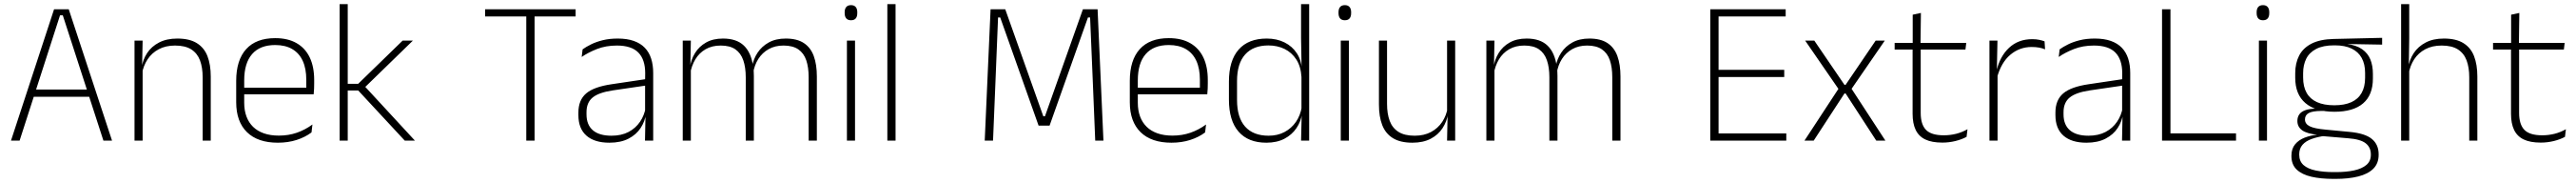

<svg xmlns="http://www.w3.org/2000/svg" viewBox="-20 -684 12554 890"><path d="M33.5 0 243.5 -639H315L526 0H484L286 -609.5H272.5L75.5 0ZM133 -213.5V-248.5H426V-213.5Z M967.5 0V-308Q967.5 -356 954.5 -390.5Q941.5 -425 912 -443.8Q882.5 -462.5 833 -462.5Q787.5 -462.5 753.5 -444.5Q719.5 -426.5 699 -395.2Q678.5 -364 671.5 -324L660.5 -356H670.5Q676 -394 697 -426Q718 -458 755 -477.2Q792 -496.5 844 -496.5Q903.5 -496.5 939.2 -474.2Q975 -452 991 -410.8Q1007 -369.5 1007 -311.5V0ZM635.5 0V-486.5H675L672.5 -362.5L675 -361V0Z M1334 10Q1236 10 1183.5 -41.2Q1131 -92.5 1131 -187V-290.5Q1131 -391.5 1179.5 -445Q1228 -498.5 1321 -498.5Q1383 -498.5 1425.2 -474.2Q1467.5 -450 1489.2 -404.8Q1511 -359.5 1511 -295.5V-278Q1511 -265.5 1510.5 -252.8Q1510 -240 1508.5 -225.5H1472Q1472.5 -245.5 1472.5 -263.2Q1472.5 -281 1472.5 -296Q1472.5 -350.5 1455.2 -388Q1438 -425.5 1404.2 -445.2Q1370.5 -465 1321 -465Q1247 -465 1208.5 -421Q1170 -377 1170 -293V-245V-239V-184.5Q1170 -147 1181 -117.5Q1192 -88 1213.2 -67.2Q1234.5 -46.5 1266 -35.5Q1297.5 -24.5 1339 -24.5Q1386 -24.5 1426.5 -38.5Q1467 -52.5 1502.5 -78.5L1498 -40Q1467.5 -17 1425.8 -3.5Q1384 10 1334 10ZM1151 -225.5V-257.5H1498.5V-225.5Z M1952.5 0 1725.5 -244H1667.5V-276.5H1725.5L1942 -486.5H1992L1753 -254.5V-269L2002 0ZM1635 0V-664H1674.5V0Z M2544.5 0V-634.5H2585V0ZM2344 -604V-639H2785V-604Z M3123 0 3125.5 -125 3123.5 -131.5V-290L3124 -328Q3124 -394.5 3090.5 -428.5Q3057 -462.5 2986 -462.5Q2932 -462.5 2888.8 -445.5Q2845.5 -428.5 2814.5 -407L2819 -444Q2835.5 -456 2860.2 -468.2Q2885 -480.5 2917.5 -488.5Q2950 -496.5 2990.5 -496.5Q3035.5 -496.5 3068.2 -485Q3101 -473.5 3122 -451.8Q3143 -430 3153 -399Q3163 -368 3163 -328.5V0ZM2949.5 10Q2877 10 2837.8 -24.2Q2798.5 -58.5 2798.5 -124V-136.5Q2798.5 -197.5 2836.5 -229.8Q2874.5 -262 2961.5 -274.5L3133 -300L3135 -269L2967 -244.5Q2898.5 -234.5 2868.2 -210Q2838 -185.5 2838 -138.5V-128Q2838 -77 2869 -50.5Q2900 -24 2959.5 -24Q3008 -24 3042.8 -42.2Q3077.5 -60.5 3098.8 -91.8Q3120 -123 3126.5 -162L3137 -131H3128Q3123 -94 3102 -61.8Q3081 -29.5 3043 -9.8Q3005 10 2949.5 10Z M3920.5 0V-308.5Q3920.5 -356.5 3908.8 -391Q3897 -425.5 3870 -444Q3843 -462.5 3798 -462.5Q3756.5 -462.5 3725.5 -445Q3694.5 -427.5 3675.2 -397.2Q3656 -367 3650 -328.5L3638.5 -361.5H3645.5Q3651 -396.5 3671.5 -427.5Q3692 -458.5 3726.2 -477.5Q3760.5 -496.5 3809 -496.5Q3864 -496.5 3897.2 -474.5Q3930.5 -452.5 3945.5 -411.2Q3960.5 -370 3960.5 -312V0ZM3307 0V-486.5H3346.5L3344 -362L3346.5 -360.5V0ZM3614 0V-308Q3614 -356.5 3602 -391Q3590 -425.5 3563.5 -444Q3537 -462.5 3492 -462.5Q3449.5 -462.5 3418.2 -444.5Q3387 -426.5 3368.2 -395.2Q3349.5 -364 3343 -324L3331 -356H3342Q3347 -394 3366.8 -426Q3386.5 -458 3420.5 -477.2Q3454.5 -496.5 3503 -496.5Q3569.5 -496.5 3605.2 -462Q3641 -427.5 3650 -359.5Q3652 -348.5 3652.8 -337.5Q3653.5 -326.5 3653.5 -315V0Z M4107 0V-486.5H4146.5V0ZM4127 -585.5Q4111.5 -585.5 4103.8 -594.5Q4096 -603.5 4096 -620.5V-624.5Q4096 -641 4103.8 -650Q4111.5 -659 4127 -659Q4142 -659 4149.8 -650Q4157.5 -641 4157.5 -624.5V-620.5Q4157.5 -603 4149.8 -594.2Q4142 -585.5 4127 -585.5Z M4304 0V-664H4344V0Z M4778.5 0 4807 -639H4878.5L5064 -118.5H5072L5257 -639H5328.5L5357 0H5317L5304.5 -303.5L5292 -599H5281.5L5094.5 -73H5041L4854 -599H4843.5L4831.5 -303L4819 0Z M5688.5 10Q5590.5 10 5538 -41.2Q5485.5 -92.5 5485.5 -187V-290.5Q5485.5 -391.5 5534 -445Q5582.5 -498.5 5675.5 -498.5Q5737.5 -498.5 5779.8 -474.2Q5822 -450 5843.8 -404.8Q5865.5 -359.5 5865.5 -295.5V-278Q5865.5 -265.5 5865 -252.8Q5864.5 -240 5863 -225.5H5826.5Q5827 -245.5 5827 -263.2Q5827 -281 5827 -296Q5827 -350.5 5809.8 -388Q5792.5 -425.5 5758.8 -445.2Q5725 -465 5675.5 -465Q5601.5 -465 5563 -421Q5524.5 -377 5524.5 -293V-245V-239V-184.5Q5524.5 -147 5535.5 -117.5Q5546.5 -88 5567.8 -67.2Q5589 -46.5 5620.5 -35.5Q5652 -24.5 5693.5 -24.5Q5740.5 -24.5 5781 -38.5Q5821.5 -52.5 5857 -78.5L5852.5 -40Q5822 -17 5780.2 -3.5Q5738.5 10 5688.5 10ZM5505.5 -225.5V-257.5H5853V-225.5Z M6151 10Q6062.5 10 6015.5 -43.8Q5968.5 -97.5 5968.5 -199V-287.5Q5968.5 -389 6015.8 -442.8Q6063 -496.5 6153 -496.5Q6201.5 -496.5 6239.2 -477.8Q6277 -459 6299.2 -425.2Q6321.5 -391.5 6324 -345.5H6337L6322 -309.5Q6319 -360.5 6297 -394.5Q6275 -428.5 6239.8 -445.8Q6204.5 -463 6161 -463Q6087 -463 6047.5 -419Q6008 -375 6008 -290V-197.5Q6008 -112.5 6047.5 -68.2Q6087 -24 6162 -24Q6205.5 -24 6239.2 -41.8Q6273 -59.5 6295 -91.2Q6317 -123 6323.5 -164.5L6336.5 -132.5H6325Q6319.5 -93 6297.5 -60.8Q6275.5 -28.5 6238.8 -9.2Q6202 10 6151 10ZM6320 0 6323 -126.5 6322 -140V-347L6322.5 -359L6320 -497.5V-664H6359.5V0Z M6513.5 0V-486.5H6553V0ZM6533.5 -585.5Q6518 -585.5 6510.2 -594.5Q6502.5 -603.5 6502.5 -620.5V-624.5Q6502.5 -641 6510.2 -650Q6518 -659 6533.5 -659Q6548.5 -659 6556.2 -650Q6564 -641 6564 -624.5V-620.5Q6564 -603 6556.2 -594.2Q6548.5 -585.5 6533.5 -585.5Z M6739 -486.5V-178.5Q6739 -130.5 6752 -96Q6765 -61.5 6794.5 -42.8Q6824 -24 6873.5 -24Q6919.5 -24 6953.2 -42Q6987 -60 7007.8 -91.2Q7028.5 -122.5 7035 -162.5L7046 -130.5H7036Q7030.5 -93 7009.5 -60.8Q6988.5 -28.5 6951.8 -9.2Q6915 10 6862.5 10Q6803.5 10 6767.5 -12.2Q6731.5 -34.5 6715.5 -75.8Q6699.5 -117 6699.5 -175V-486.5ZM7071 -486.5V0H7031.5L7034 -123.5L7031.5 -125.5V-486.5Z M7836.5 0V-308.5Q7836.5 -356.5 7824.8 -391Q7813 -425.5 7786 -444Q7759 -462.5 7714 -462.5Q7672.5 -462.5 7641.5 -445Q7610.5 -427.5 7591.2 -397.2Q7572 -367 7566 -328.5L7554.5 -361.5H7561.5Q7567 -396.5 7587.5 -427.5Q7608 -458.5 7642.2 -477.5Q7676.5 -496.5 7725 -496.5Q7780 -496.5 7813.2 -474.5Q7846.5 -452.5 7861.5 -411.2Q7876.5 -370 7876.5 -312V0ZM7223 0V-486.5H7262.5L7260 -362L7262.5 -360.5V0ZM7530 0V-308Q7530 -356.5 7518 -391Q7506 -425.5 7479.5 -444Q7453 -462.5 7408 -462.5Q7365.5 -462.5 7334.2 -444.5Q7303 -426.5 7284.2 -395.2Q7265.5 -364 7259 -324L7247 -356H7258Q7263 -394 7282.8 -426Q7302.5 -458 7336.5 -477.2Q7370.5 -496.5 7419 -496.5Q7485.5 -496.5 7521.2 -462Q7557 -427.5 7566 -359.5Q7568 -348.5 7568.8 -337.5Q7569.5 -326.5 7569.5 -315V0Z M8314 0V-639H8354.5V0ZM8326.5 0V-35H8684.5V0ZM8336.5 -309.5V-344.5H8674.5V-309.5ZM8325.5 -604V-639H8681.5V-604Z M8773 0 8942.5 -258V-246L8776.5 -486.5H8821L8968 -271.5H8973.5L9120 -486.5H9164.5L8998.5 -246V-258.5L9167.5 0H9123L8973.5 -229.5H8968L8818 0Z M9445 9.5Q9393.5 9.5 9361.8 -5.8Q9330 -21 9315 -52.2Q9300 -83.5 9300 -130.5V-459H9339.5V-134.5Q9339.5 -79 9365.2 -52.5Q9391 -26 9452 -26Q9482.5 -26 9511.8 -33.2Q9541 -40.5 9567.5 -55.5L9563 -18.5Q9540 -6 9508.8 1.8Q9477.5 9.5 9445 9.5ZM9212.5 -443V-475.5H9561.5L9557.5 -443ZM9300.5 -469.5V-612.5L9340.5 -621L9338.5 -469.5Z M9711 -305 9698 -334 9708.5 -337.5Q9725 -409.5 9770 -451.5Q9815 -493.5 9883 -493.5Q9902.5 -493.5 9917.5 -490.2Q9932.5 -487 9943 -483L9945.5 -444Q9933 -449.5 9916.5 -452.5Q9900 -455.5 9880.5 -455.5Q9821 -455.5 9776 -417.5Q9731 -379.5 9711 -305ZM9674.5 0V-486.5H9713.5L9710.5 -338L9714 -334.5V0Z M10320.5 0 10323 -125 10321 -131.5V-290L10321.5 -328Q10321.5 -394.5 10288 -428.5Q10254.5 -462.5 10183.5 -462.5Q10129.5 -462.5 10086.2 -445.5Q10043 -428.5 10012 -407L10016.5 -444Q10033 -456 10057.8 -468.2Q10082.5 -480.5 10115 -488.5Q10147.5 -496.5 10188 -496.5Q10233 -496.5 10265.8 -485Q10298.5 -473.5 10319.5 -451.8Q10340.5 -430 10350.5 -399Q10360.5 -368 10360.5 -328.5V0ZM10147 10Q10074.5 10 10035.2 -24.2Q9996 -58.5 9996 -124V-136.5Q9996 -197.5 10034 -229.8Q10072 -262 10159 -274.5L10330.5 -300L10332.5 -269L10164.5 -244.5Q10096 -234.5 10065.8 -210Q10035.5 -185.5 10035.5 -138.5V-128Q10035.5 -77 10066.5 -50.5Q10097.5 -24 10157 -24Q10205.5 -24 10240.2 -42.2Q10275 -60.5 10296.2 -91.8Q10317.5 -123 10324 -162L10334.5 -131H10325.5Q10320.5 -94 10299.5 -61.8Q10278.5 -29.5 10240.5 -9.8Q10202.5 10 10147 10Z M10556.5 0H10515.5V-639H10556.5ZM10534.5 -35.5H10876V0H10534.5Z M10987.5 0V-486.5H11027V0ZM11007.5 -585.5Q10992 -585.5 10984.2 -594.5Q10976.5 -603.5 10976.5 -620.5V-624.5Q10976.5 -641 10984.2 -650Q10992 -659 11007.5 -659Q11022.5 -659 11030.2 -650Q11038 -641 11038 -624.5V-620.5Q11038 -603 11030.2 -594.2Q11022.5 -585.5 11007.5 -585.5Z M11355.5 -140.5Q11263.5 -140.5 11214 -182.8Q11164.5 -225 11164.5 -306V-328Q11164.5 -376.5 11183.5 -413.5Q11202.5 -450.5 11244 -471.8Q11285.5 -493 11352 -494.5L11588 -500V-467L11414.5 -470V-470.5Q11462 -464.5 11490.2 -444.8Q11518.5 -425 11530.8 -394.5Q11543 -364 11543 -325V-302Q11543 -222 11495.2 -181.2Q11447.5 -140.5 11355.5 -140.5ZM11352.5 153H11362Q11413 153 11451.2 144.8Q11489.5 136.5 11511.2 118.2Q11533 100 11533 69V67Q11533 32.5 11507.8 12.8Q11482.5 -7 11423 -11.5L11292 -22.5L11310.5 -23.5Q11273 -18.5 11244.5 -8.2Q11216 2 11200 20.2Q11184 38.5 11184 66.5V68Q11184 100.5 11205.2 119Q11226.5 137.5 11264.5 145.2Q11302.5 153 11352.5 153ZM11351 186Q11289.5 186 11243.5 175.5Q11197.5 165 11171.8 140.8Q11146 116.5 11146 75V73Q11146 39.5 11163.8 18Q11181.5 -3.5 11211 -14.8Q11240.5 -26 11275.5 -29.5L11274.5 -28.5Q11222 -33.5 11198.5 -50.2Q11175 -67 11175 -95.5V-96Q11175 -114 11183.8 -127Q11192.5 -140 11212 -147.5Q11231.5 -155 11262.5 -155.5V-163L11330.5 -144L11292 -144.5Q11247 -144 11229.5 -133.8Q11212 -123.5 11212 -103.5V-103Q11212 -81.5 11234.8 -70Q11257.5 -58.5 11313.5 -53.5L11430 -42.5Q11505 -35.5 11538 -8.2Q11571 19 11571 66.5V69Q11571 111 11544.8 136.8Q11518.5 162.5 11471.5 174.2Q11424.5 186 11361.5 186ZM11355 -172Q11404.5 -172 11437.8 -187Q11471 -202 11488 -232Q11505 -262 11505 -305.5V-329.5Q11505 -372 11488.5 -402Q11472 -432 11439.2 -447.8Q11406.5 -463.5 11358 -463.5H11354Q11300.5 -463.5 11267 -446.2Q11233.5 -429 11218.2 -398.5Q11203 -368 11203 -328.5V-307Q11203 -262.5 11220 -232.5Q11237 -202.5 11270.8 -187.2Q11304.5 -172 11355 -172Z M12012.5 0V-308Q12012.5 -356 11999.5 -390.5Q11986.5 -425 11957 -443.8Q11927.5 -462.5 11878 -462.5Q11832 -462.5 11798.2 -444.5Q11764.5 -426.5 11744.2 -395.5Q11724 -364.5 11717 -324L11703.5 -356H11715.5Q11721 -394 11742.2 -426Q11763.5 -458 11800.2 -477.2Q11837 -496.5 11889 -496.5Q11948.5 -496.5 11984.2 -474.2Q12020 -452 12036 -410.8Q12052 -369.5 12052 -311.5V0ZM11680.5 0V-664H11720V-498.5L11718 -359L11720 -355V0Z M12361 9.5Q12309.5 9.5 12277.8 -5.8Q12246 -21 12231 -52.2Q12216 -83.5 12216 -130.5V-459H12255.5V-134.5Q12255.5 -79 12281.2 -52.5Q12307 -26 12368 -26Q12398.5 -26 12427.8 -33.2Q12457 -40.5 12483.5 -55.5L12479 -18.5Q12456 -6 12424.8 1.8Q12393.5 9.5 12361 9.5ZM12128.5 -443V-475.5H12477.5L12473.5 -443ZM12216.5 -469.5V-612.5L12256.5 -621L12254.5 -469.5Z"/></svg>

Font: Anek Tamil Medium ExtraLight
Style: Regular
Weight: 250
Version: Version 1.003